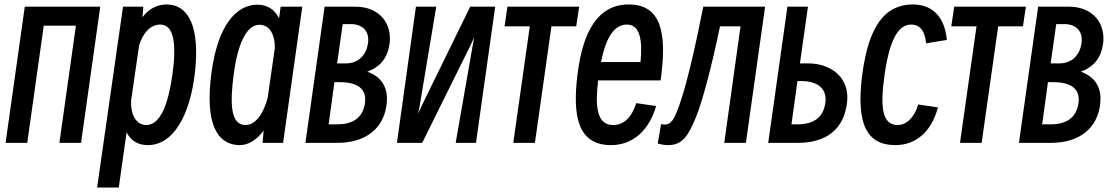

<svg xmlns="http://www.w3.org/2000/svg" viewBox="-20 -610 4988 860"><path d="M102 30 176 -495H320L246 30H343L429 -580H91L5 30Z M512 230 547 -17C566 20 598 40 642 40C758 40 831 -95 853 -284C876 -485 827 -590 726 -590C683 -590 646 -570 618 -533L622 -580H531L415 230ZM698 -500C761 -500 771 -408 752 -274C735 -154 702 -50 635 -50C590 -50 565 -96 567 -158L603 -406C620 -463 654 -500 698 -500Z M1248 30 1334 -580H1237L1230 -528C1210 -568 1177 -589 1133 -589C1036 -589 956 -493 928 -290C894 -47 958 40 1054 40C1094 40 1131 15 1161 -25L1156 30ZM1027 -279C1043 -399 1079 -499 1142 -499C1187 -499 1212 -456 1211 -395L1179 -172C1163 -110 1129 -50 1080 -50C1011 -50 1010 -150 1027 -279Z M1348 30H1490C1621 30 1700 -37 1712 -145C1719 -203 1701 -262 1625 -289C1686 -311 1717 -354 1725 -415C1737 -507 1677 -580 1573 -580H1434ZM1552 -502C1602 -502 1637 -472 1628 -414C1620 -364 1586 -326 1529 -326H1490L1515 -502ZM1502 -242C1581 -242 1626 -212 1614 -144C1603 -80 1558 -53 1490 -53H1452L1478 -242Z M2087 -406C2091 -415 2097 -428 2104 -443C2101 -425 2098 -410 2096 -399L2021 30H2112L2198 -580H2086L1881 -161C1874 -146 1863 -124 1853 -101C1858 -124 1862 -146 1864 -161L1934 -580H1843L1758 30H1871Z M2376 30 2450 -492H2561L2574 -580H2253L2240 -492H2353L2279 30Z M2919 -135 2830 -148C2809 -83 2774 -50 2726 -50C2648 -50 2647 -146 2659 -250H2939C2969 -463 2942 -590 2796 -590C2655 -590 2590 -463 2567 -279C2544 -95 2565 40 2717 40C2813 40 2887 -24 2919 -135ZM2788 -500C2848 -500 2858 -428 2849 -332H2672C2694 -442 2731 -500 2788 -500Z M3205 -492H3297L3224 30H3321L3407 -580H3130C3093 -392 3053 -220 3021 -134C2999 -74 2986 -52 2957 -52C2953 -52 2946 -53 2941 -54L2926 33C2942 37 2955 40 2972 40C3038 40 3063 -2 3098 -87C3130 -166 3172 -332 3205 -492Z M3774 -150C3788 -266 3698 -326 3601 -326H3563L3599 -580H3507L3421 30H3552C3683 30 3760 -32 3774 -150ZM3568 -247C3644 -247 3688 -212 3676 -144C3665 -80 3620 -53 3552 -53H3525L3552 -247Z M4181 -129 4093 -142C4075 -82 4039 -50 4001 -50C3935 -50 3920 -120 3942 -274C3964 -429 4002 -500 4061 -500C4108 -500 4124 -460 4128 -416L4221 -431C4213 -525 4164 -590 4069 -590C3942 -590 3870 -491 3842 -274C3814 -59 3860 40 3990 40C4087 40 4154 -25 4181 -129Z M4377 30 4451 -492H4562L4575 -580H4254L4241 -492H4354L4280 30Z M4544 30H4686C4817 30 4896 -37 4908 -145C4915 -203 4897 -262 4821 -289C4882 -311 4913 -354 4921 -415C4933 -507 4873 -580 4769 -580H4630ZM4748 -502C4798 -502 4833 -472 4824 -414C4816 -364 4782 -326 4725 -326H4686L4711 -502ZM4698 -242C4777 -242 4822 -212 4810 -144C4799 -80 4754 -53 4686 -53H4648L4674 -242Z"/></svg>

Font: Smiley Sans Oblique
Style: Regular
Weight: 400
Italic angle: -8°
Designer: oooooohmygosh, Nagisa Chen, Janine Sui, Heda Shi, Jian Li
Foundry: atelierAnchor
Version: Version 2.0.1